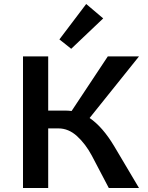

<svg xmlns="http://www.w3.org/2000/svg" viewBox="-20 -940 738 960"><path d="M496 -848 336 -696 277 -743 411 -920ZM428 -350Q493 -306 551 -209L675 0H524L439 -162Q408 -220 365.5 -259Q323 -298 272 -298H221V0H95V-658H221V-387H309Q320 -387 338 -385L519 -658H675Z"/></svg>

Font: EauTest
Style: Bold
Weight: 700
Designer: Christian Thalmann (Catharsis Fonts)
Version: Version 0.001;PS 000.001;hotconv 1.0.88;makeotf.lib2.5.64775